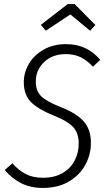

<svg xmlns="http://www.w3.org/2000/svg" viewBox="-20 -913 525 944"><path d="M473 -619 437 -585Q406 -618 374.5 -632.5Q343 -647 303 -647Q239 -647 197.5 -608.5Q156 -570 156 -511Q156 -467 181.5 -441Q207 -415 275 -388Q353 -358 390 -318Q427 -278 427 -210Q427 -154 400 -103.5Q373 -53 319.5 -21Q266 11 191 11Q130 11 84.5 -12Q39 -35 3 -77L41 -110Q72 -75 107 -57Q142 -39 192 -39Q248 -39 287.5 -62Q327 -85 347 -123.5Q367 -162 367 -207Q367 -258 340.5 -287.5Q314 -317 246 -344Q165 -377 131 -412.5Q97 -448 97 -509Q97 -556 122 -599Q147 -642 194.5 -669Q242 -696 304 -696Q358 -696 399 -676.5Q440 -657 473 -619ZM205 -762 181 -791 313 -893H347L449 -790L423 -762L326 -842Z"/></svg>

Font: Fira Sans Condensed Light
Style: Italic
Weight: 300
Width: 3
Italic angle: -8°
Designer: Carrois Corporate & Edenspiekermann AG
Foundry: Carrois Corporate GbR & Edenspiekermann AG
Version: Version 4.203